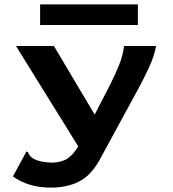

<svg xmlns="http://www.w3.org/2000/svg" viewBox="-20 -681 790 876"><path d="M212 175Q159 175 116.5 162Q74 149 39 124L96 19L100 10L108 14Q111 22 115.5 28.5Q120 35 134 44Q166 60 217 61Q261 60 287.5 42.5Q314 25 337 -13L53 -471H226L412 -158L483 -296Q505 -339 523 -383.5Q541 -428 546 -471H692Q684 -425 659.5 -372.5Q635 -320 610 -274L438 42Q399 116 344 145.5Q289 175 212 175ZM163 -567V-661H609V-567Z"/></svg>

Font: Inconsolata ExtraExpanded Black
Style: Regular
Weight: 900
Width: 8
Monospace: yes
Designer: Raph Levien, Cyreal, Brenton Simpson
Foundry: Raph Levien, Cyreal, Google
Version: Version 3.001; ttfautohint (v1.8.2.53-6de2)